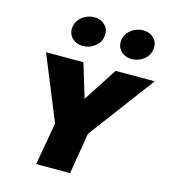

<svg xmlns="http://www.w3.org/2000/svg" viewBox="-139 -1104 1080 1215"><g transform="rotate(15 400.5 -496.5)"><path d="M209 -897Q204 -854 232 -826Q260 -798 303 -798Q346 -798 381 -825Q416 -852 421 -894Q427 -937 399 -965Q371 -993 328 -993Q285 -993 250 -966Q215 -939 209 -897ZM529 -897Q524 -854 552 -826Q580 -798 623 -798Q666 -798 701 -825Q736 -852 741 -894Q747 -937 719 -965Q691 -993 648 -993Q605 -993 570 -966Q535 -939 529 -897ZM545 -700 401 -478 334 -700H89L261 -279L212 0H434L479 -270L801 -700Z"/></g></svg>

Font: Jost Black
Style: Italic
Weight: 900
Italic angle: -5°
Version: Version 3.710